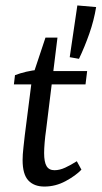

<svg xmlns="http://www.w3.org/2000/svg" viewBox="-20 -677 373 705"><path d="M143 8Q105 8 84 -14.5Q63 -37 63 -89Q63 -109 66 -135Q69 -161 71 -180L98 -392L147 -539H191L149 -198Q146 -178 144 -154.5Q142 -131 142 -115Q142 -82 151 -67Q160 -52 180 -52Q199 -52 219.5 -61.5Q240 -71 262 -85L279 -54Q258 -32 221 -12Q184 8 143 8ZM31 -367 35 -401Q53 -408 76 -413.5Q99 -419 124 -421L152 -416H300L294 -367ZM236 -467 264 -657 333 -651Q325 -602 308 -553.5Q291 -505 270 -461Z"/></svg>

Font: Yrsa
Style: Italic
Weight: 400
Italic angle: -7.10001°
Designer: Anna Giedrys (Yrsa+Rasa design), David Brezina (Yrsa art-direction, Rasa art-direction, design)
Foundry: Rosetta Type Foundry
Version: Version 2.004